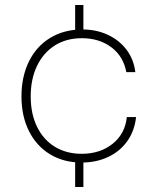

<svg xmlns="http://www.w3.org/2000/svg" viewBox="-20 -749 627 769"><path d="M66 -363Q66 -442 96 -503Q126 -564 181.5 -597.5Q237 -631 310 -631Q366 -631 412 -609.5Q458 -588 487 -549.5Q516 -511 522 -460H486Q474 -524 425.5 -560Q377 -596 308 -596Q245 -596 199 -566.5Q153 -537 128 -484.5Q103 -432 103 -363Q103 -293 128.5 -241Q154 -189 200 -161Q246 -133 307 -133Q381 -133 431 -173Q481 -213 488 -280H525Q519 -225 490 -184Q461 -143 413.5 -120.5Q366 -98 307 -98Q235 -98 180.5 -131Q126 -164 96 -224Q66 -284 66 -363ZM281 -113H314V0H281ZM281 -729H314V-617H281Z"/></svg>

Font: Mona Sans VF XLt
Style: Regular
Weight: 200
Designer: Deni Anggara
Foundry: GitHub
Version: Version 2.000;Glyphs 3.2.3 (3260)